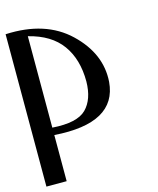

<svg xmlns="http://www.w3.org/2000/svg" viewBox="-107 -565 701 852"><g transform="rotate(-15 243.5 -138.5)"><path d="M0 212V-488C122.7 -494 219.7 -463 291 -395C362.3 -327 395 -250.3 389 -165C379 -41.7 280.3 13.3 93 0V212ZM292 -193C292 -261 275.8 -317.3 243.5 -362C211.2 -406.7 161 -437.3 93 -454V-34C168.3 -28.7 220.2 -40.2 248.5 -68.5C276.8 -96.8 291.3 -138.3 292 -193Z"/></g></svg>

Font: Neocyr
Style: Regular
Weight: 400
Designer: Viktar Palstsiuk <vipals@gmail.com>
Version: 1.00